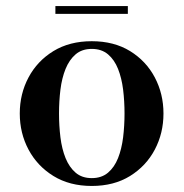

<svg xmlns="http://www.w3.org/2000/svg" viewBox="-20 -606 608 636"><path d="M284 10Q210.5 10 157 -23Q103.5 -56 74.5 -110.5Q45.5 -165 45.5 -230Q45.5 -295 74.5 -349.5Q103.5 -404 157 -436.8Q210.5 -469.5 284 -469.5Q357.5 -469.5 410.8 -436.8Q464 -404 492.8 -349.5Q521.5 -295 521.5 -230Q521.5 -165 492.8 -110.5Q464 -56 410.8 -23Q357.5 10 284 10ZM284 -16Q316.5 -16 337.8 -34Q359 -52 371 -82.2Q383 -112.5 387.8 -151Q392.5 -189.5 392.5 -230Q392.5 -271 387.8 -309.2Q383 -347.5 371 -377.8Q359 -408 337.8 -426Q316.5 -444 284 -444Q251.5 -444 230.5 -426Q209.5 -408 197.2 -377.8Q185 -347.5 180.2 -309.2Q175.5 -271 175.5 -230Q175.5 -189.5 180.2 -151Q185 -112.5 197.2 -82.2Q209.5 -52 230.5 -34Q251.5 -16 284 -16ZM163.5 -560V-586H403.5V-560Z"/></svg>

Font: Bodoni Moda SC 9pt SemiBold
Style: Regular
Weight: 600
Designer: Owen Earl
Foundry: indestructible type
Version: Version 2.005